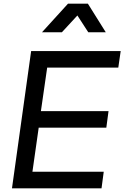

<svg xmlns="http://www.w3.org/2000/svg" viewBox="-20 -1022 675 1042"><path d="M45 0 149 -745H635L622 -655H236L202 -419H569L557 -329H190L156 -90H543L531 0ZM208 -847 349 -1002H457L554 -847H459L400 -938L316 -847Z"/></svg>

Font: Plus Jakarta Sans Medium
Style: Italic
Weight: 500
Italic angle: -8°
Designer: Gumpita Rahayu
Foundry: Tokotype
Version: Version 2.071; ttfautohint (v1.8.4.7-5d5b);gftools[0.9.29]